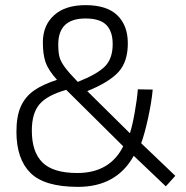

<svg xmlns="http://www.w3.org/2000/svg" viewBox="-20 -718 725 748"><path d="M44 -205Q44 -265 61 -303Q78 -341 112 -365Q146 -389 202 -407Q168 -445 157.5 -475.5Q147 -506 147 -553Q147 -619 190.5 -658.5Q234 -698 313 -698Q396 -698 437 -658.5Q478 -619 478 -549Q478 -478 442 -438Q406 -398 320 -363L486 -199Q495 -225 504.5 -278Q514 -331 517 -370L575 -369Q570 -317 556.5 -256Q543 -195 530 -160L663 -33L626 8L501 -111Q434 10 284 10Q153 10 98.5 -44.5Q44 -99 44 -205ZM419 -546Q419 -596 394 -621Q369 -646 313 -646Q207 -646 207 -545Q207 -515 211.5 -497Q216 -479 232 -457Q248 -435 283 -399Q359 -429 389 -459.5Q419 -490 419 -546ZM460 -148 238 -368Q164 -347 134 -312Q104 -277 104 -209Q104 -126 145.5 -85Q187 -44 281 -44Q408 -44 460 -148Z"/></svg>

Font: Cairo Light
Style: Regular
Weight: 300
Designer: Mohamed Gaber, Accademia di Belle Arti di Urbino and others
Foundry: Kief Type Foundry, Accademia di Belle Arti di Urbino and others
Version: Version 3.011